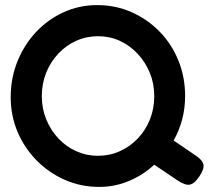

<svg xmlns="http://www.w3.org/2000/svg" viewBox="-20 -715 841 753"><path d="M746 -106Q775 -87 778 -69Q781 -51 761 -22Q747 -2 735 5Q723 12 709.5 8.5Q696 5 677 -7L585 -69Q542 -29 486.5 -5.5Q431 18 369 18Q297 18 234.5 -9.5Q172 -37 124 -85.5Q76 -134 49 -197.5Q22 -261 22 -334Q22 -409 48.5 -474.5Q75 -540 121.5 -589.5Q168 -639 229.5 -667Q291 -695 361 -695Q433 -695 495.5 -667.5Q558 -640 605.5 -591.5Q653 -543 679.5 -478Q706 -413 706 -338Q706 -291 694.5 -247Q683 -203 661 -164ZM364 -104Q410 -104 450 -122Q490 -140 520.5 -172Q551 -204 568 -246.5Q585 -289 585 -338Q585 -387 567.5 -429.5Q550 -472 519.5 -504.5Q489 -537 449.5 -555Q410 -573 365 -573Q319 -573 279 -555Q239 -537 208.5 -504.5Q178 -472 161 -429.5Q144 -387 144 -338Q144 -289 161.5 -246.5Q179 -204 209 -172Q239 -140 279 -122Q319 -104 364 -104Z"/></svg>

Font: Fredoka Medium
Style: Regular
Weight: 500
Designer: Ben Nathan
Foundry: Milena B. Brandão, Ben Nathan
Version: Version 2.001